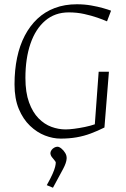

<svg xmlns="http://www.w3.org/2000/svg" viewBox="-20 -640 588 899"><path d="M264 9Q228 9 190.5 -5.5Q153 -20 120.5 -51Q88 -82 68 -130Q48 -178 48 -245Q48 -312 60 -369.5Q72 -427 96 -473Q120 -519 155 -552Q190 -585 236.5 -602.5Q283 -620 340 -620Q375 -620 406.5 -614.5Q438 -609 462.5 -602Q487 -595 500 -590L481 -540Q463 -548 435.5 -557.5Q408 -567 374 -574.5Q340 -582 302 -582Q237 -582 191.5 -543Q146 -504 122.5 -435Q99 -366 99 -275Q99 -207 116 -160.5Q133 -114 160.5 -86Q188 -58 221 -46Q254 -34 287 -34Q303 -34 327 -37Q351 -40 377.5 -45.5Q404 -51 424 -58L442 -304H490L469 -43Q437 -27 405 -15Q373 -3 338.5 3Q304 9 264 9ZM228 239 199 227Q217 195 226 174.5Q235 154 238 141.5Q241 129 241 123Q242 118 235.5 111Q229 104 222.5 95Q216 86 216 76Q217 68 222 61.5Q227 55 234.5 51Q242 47 249 47Q257 47 267.5 55.5Q278 64 285.5 76.5Q293 89 292 103Q291 122 275.5 151Q260 180 228 239Z"/></svg>

Font: Ancizar Sans Thin
Style: Italic
Weight: 100
Italic angle: -4°
Designer: Cesar Puertas, Viviana Monsalve, Julian Moncada, Julian Prieto, Jose Castro, Mariel Hernandez, Felipe Aragon, Sara Alarc
Version: Version 8.100